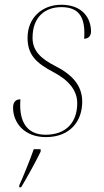

<svg xmlns="http://www.w3.org/2000/svg" viewBox="-20 -567 439 808"><path d="M173 10C276 10 326 -58 326 -139C326 -207 284 -253 213 -289C150 -321 117 -354 117 -408C117 -496 170 -537 238 -537C310 -537 335 -497 335 -428C335 -421 335 -412 334 -404C353 -404 363 -417 363 -434C363 -492 326 -547 238 -547C157 -547 96 -492 96 -408C96 -339 129 -303 204 -264C271 -229 305 -185 305 -133C305 -50 256 0 172 0C100 0 65 -46 65 -124C65 -132 65 -140 66 -149C46 -149 35 -138 35 -113C35 -55 78 10 173 10ZM61 213V221H69C92 183 131 113 151 71V61H122C105 109 80 171 61 213Z"/></svg>

Font: Noto Serif Display Thin
Style: Italic
Weight: 100
Italic angle: -12°
Designer: Monotype Design Team
Foundry: Monotype Imaging Inc.
Version: Version 2.009